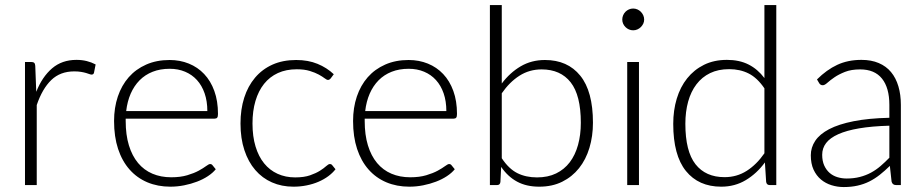

<svg xmlns="http://www.w3.org/2000/svg" viewBox="-20 -748 3730 776"><path d="M81 0V-497.5H106Q114.5 -497.5 118.2 -494Q122 -490.5 122.5 -482L126.5 -377Q150.5 -437.5 190.5 -471.8Q230.5 -506 289 -506Q311.5 -506 330.5 -501.2Q349.5 -496.5 366.5 -487.5L360 -454.5Q358.5 -446.5 350 -446.5Q347 -446.5 341.5 -448.5Q336 -450.5 327.8 -453Q319.5 -455.5 307.5 -457.5Q295.5 -459.5 280 -459.5Q223.5 -459.5 187.2 -424.5Q151 -389.5 128.5 -323.5V0Z M665.5 -505.5Q707.5 -505.5 743.2 -491Q779 -476.5 805.2 -448.8Q831.5 -421 846.2 -380.5Q861 -340 861 -287.5Q861 -276.5 857.8 -272.5Q854.5 -268.5 847.5 -268.5H488V-259Q488 -203 501 -160.5Q514 -118 538 -89.2Q562 -60.5 596 -46Q630 -31.5 672 -31.5Q709.5 -31.5 737 -39.8Q764.5 -48 783.2 -58.2Q802 -68.5 813 -76.8Q824 -85 829 -85Q835.5 -85 839 -80L852 -64Q840 -49 820.2 -36Q800.5 -23 776.2 -13.8Q752 -4.5 724.2 1Q696.5 6.5 668.5 6.5Q617.5 6.5 575.5 -11.2Q533.5 -29 503.5 -63Q473.5 -97 457.2 -146.2Q441 -195.5 441 -259Q441 -312.5 456.2 -357.8Q471.5 -403 500.2 -435.8Q529 -468.5 570.8 -487Q612.5 -505.5 665.5 -505.5ZM666 -470Q627.5 -470 597 -458Q566.5 -446 544.2 -423.5Q522 -401 508.2 -369.5Q494.5 -338 490 -299H818Q818 -339 807 -370.8Q796 -402.5 776 -424.5Q756 -446.5 728 -458.2Q700 -470 666 -470Z M1316.5 -431Q1314 -428.5 1311.8 -426.8Q1309.5 -425 1305.5 -425Q1300.5 -425 1291.8 -431.8Q1283 -438.5 1268.5 -446.5Q1254 -454.5 1232.2 -461.2Q1210.5 -468 1179.5 -468Q1136.5 -468 1103.2 -452.8Q1070 -437.5 1047.2 -409Q1024.5 -380.5 1012.5 -340Q1000.5 -299.5 1000.5 -249Q1000.5 -196.5 1012.8 -156Q1025 -115.5 1047.5 -87.8Q1070 -60 1102 -45.5Q1134 -31 1173 -31Q1209 -31 1233.2 -39.5Q1257.5 -48 1273.2 -58Q1289 -68 1298.2 -76.5Q1307.5 -85 1313 -85Q1319.5 -85 1323 -80L1336 -64Q1324.5 -49 1307 -36Q1289.5 -23 1267.5 -13.5Q1245.5 -4 1219.8 1.2Q1194 6.5 1166 6.5Q1118.5 6.5 1079.2 -10.8Q1040 -28 1011.8 -60.8Q983.5 -93.5 967.8 -141Q952 -188.5 952 -249Q952 -306 967 -353Q982 -400 1010.8 -434Q1039.5 -468 1081.2 -486.8Q1123 -505.5 1177 -505.5Q1225.5 -505.5 1263.2 -490Q1301 -474.5 1329 -448Z M1631.5 -505.5Q1673.5 -505.5 1709.2 -491Q1745 -476.5 1771.2 -448.8Q1797.5 -421 1812.2 -380.5Q1827 -340 1827 -287.5Q1827 -276.5 1823.8 -272.5Q1820.5 -268.5 1813.5 -268.5H1454V-259Q1454 -203 1467 -160.5Q1480 -118 1504 -89.2Q1528 -60.5 1562 -46Q1596 -31.5 1638 -31.5Q1675.5 -31.5 1703 -39.8Q1730.5 -48 1749.2 -58.2Q1768 -68.5 1779 -76.8Q1790 -85 1795 -85Q1801.5 -85 1805 -80L1818 -64Q1806 -49 1786.2 -36Q1766.5 -23 1742.2 -13.8Q1718 -4.5 1690.2 1Q1662.5 6.5 1634.5 6.5Q1583.5 6.5 1541.5 -11.2Q1499.5 -29 1469.5 -63Q1439.5 -97 1423.2 -146.2Q1407 -195.5 1407 -259Q1407 -312.5 1422.2 -357.8Q1437.5 -403 1466.2 -435.8Q1495 -468.5 1536.8 -487Q1578.5 -505.5 1631.5 -505.5ZM1632 -470Q1593.5 -470 1563 -458Q1532.5 -446 1510.2 -423.5Q1488 -401 1474.2 -369.5Q1460.5 -338 1456 -299H1784Q1784 -339 1773 -370.8Q1762 -402.5 1742 -424.5Q1722 -446.5 1694 -458.2Q1666 -470 1632 -470Z M1960 0V-727.5H2008V-410.5Q2041 -454.5 2084.5 -480Q2128 -505.5 2182.5 -505.5Q2274 -505.5 2325.2 -442.2Q2376.5 -379 2376.5 -252Q2376.5 -197.5 2362.2 -150.2Q2348 -103 2320.2 -68.2Q2292.5 -33.5 2252.2 -13.5Q2212 6.5 2159.5 6.5Q2107.5 6.5 2070 -13.8Q2032.5 -34 2005.5 -73.5L2002.5 -12.5Q2001 0 1989 0ZM2169 -467.5Q2119.5 -467.5 2079.5 -442Q2039.5 -416.5 2008 -371V-108.5Q2036.5 -65.5 2071 -48.2Q2105.5 -31 2150.5 -31Q2194.5 -31 2227.5 -47Q2260.5 -63 2282.8 -92.2Q2305 -121.5 2316.2 -162.2Q2327.5 -203 2327.5 -252Q2327.5 -363 2286.5 -415.2Q2245.5 -467.5 2169 -467.5Z M2562.5 -497.5V0H2515V-497.5ZM2583.5 -669Q2583.5 -660 2579.8 -652.2Q2576 -644.5 2570 -638.5Q2564 -632.5 2556 -629Q2548 -625.5 2539 -625.5Q2530 -625.5 2522 -629Q2514 -632.5 2508 -638.5Q2502 -644.5 2498.5 -652.2Q2495 -660 2495 -669Q2495 -678 2498.5 -686.2Q2502 -694.5 2508 -700.5Q2514 -706.5 2522 -710Q2530 -713.5 2539 -713.5Q2548 -713.5 2556 -710Q2564 -706.5 2570 -700.5Q2576 -694.5 2579.8 -686.2Q2583.5 -678 2583.5 -669Z M3091 0Q3078.5 0 3076.5 -13L3071.5 -91.5Q3038.5 -46.5 2994.2 -20Q2950 6.5 2895 6.5Q2803.5 6.5 2752.2 -57Q2701 -120.5 2701 -247.5Q2701 -302 2715.2 -349.2Q2729.5 -396.5 2757.2 -431.2Q2785 -466 2825.2 -486Q2865.5 -506 2918 -506Q2968.5 -506 3005.5 -487.2Q3042.5 -468.5 3069.5 -432.5V-727.5H3117.5V0ZM2908.5 -32Q2958 -32 2998 -57.5Q3038 -83 3069.5 -128.5V-391Q3040.5 -433.5 3005.8 -451Q2971 -468.5 2927 -468.5Q2883 -468.5 2850 -452.5Q2817 -436.5 2794.8 -407.2Q2772.5 -378 2761.2 -337.2Q2750 -296.5 2750 -247.5Q2750 -136.5 2791 -84.2Q2832 -32 2908.5 -32Z M3602 0Q3587 0 3583.5 -14L3576.5 -77.5Q3556 -57.5 3535.8 -41.5Q3515.5 -25.5 3493.5 -14.5Q3471.5 -3.5 3446 2.2Q3420.5 8 3390 8Q3364.5 8 3340.5 0.5Q3316.5 -7 3298 -22.5Q3279.5 -38 3268.2 -62.2Q3257 -86.5 3257 -120.5Q3257 -152 3275 -179Q3293 -206 3331.2 -226Q3369.5 -246 3429.8 -258Q3490 -270 3574.5 -272V-324Q3574.5 -393 3544.8 -430.2Q3515 -467.5 3456.5 -467.5Q3420.5 -467.5 3395.2 -457.5Q3370 -447.5 3352.5 -435.5Q3335 -423.5 3324 -413.5Q3313 -403.5 3305.5 -403.5Q3295.5 -403.5 3290.5 -412.5L3282 -427Q3321 -466 3364 -486Q3407 -506 3461.5 -506Q3501.5 -506 3531.5 -493.2Q3561.5 -480.5 3581.2 -456.8Q3601 -433 3611 -399.2Q3621 -365.5 3621 -324V0ZM3402 -26.5Q3431 -26.5 3455.2 -32.8Q3479.5 -39 3500.2 -50.2Q3521 -61.5 3539 -77Q3557 -92.5 3574.5 -110.5V-240Q3503.5 -238 3452.2 -229.2Q3401 -220.5 3367.8 -205.5Q3334.5 -190.5 3318.8 -169.8Q3303 -149 3303 -122.5Q3303 -97.5 3311.2 -79.2Q3319.5 -61 3333 -49.2Q3346.5 -37.5 3364.5 -32Q3382.5 -26.5 3402 -26.5Z"/></svg>

Font: o
Style: Regular
Weight: 300
Designer: Lukasz Dziedzic
Foundry: Lukasz Dziedzic
Version: Version 1.104; Western+Polish opensource; ttfautohint (v1.8.